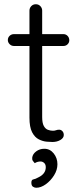

<svg xmlns="http://www.w3.org/2000/svg" viewBox="-20 -670 379 906"><path d="M46 -509H279Q291 -509 299 -500.5Q307 -492 307 -480Q307 -469 299 -461Q291 -453 279 -453H46Q34 -453 25.5 -461.5Q17 -470 17 -481Q17 -493 25.5 -501Q34 -509 46 -509ZM149 -650Q162 -650 170.5 -641Q179 -632 179 -620V-118Q179 -90 186.5 -76Q194 -62 206 -57.5Q218 -53 230 -53Q238 -53 244.5 -55.5Q251 -58 259 -58Q268 -58 274.5 -51Q281 -44 281 -33Q281 -19 265 -9.5Q249 0 227 0Q218 0 200 -1.5Q182 -3 163 -12.5Q144 -22 131.5 -46Q119 -70 119 -115V-620Q119 -632 127.5 -641Q136 -650 149 -650ZM251 105Q251 132 235 157.5Q219 183 196 199.5Q173 216 151 216Q143 216 135.5 211Q128 206 128 192Q128 178 137.5 176.5Q147 175 161 167Q178 159 187 147Q196 135 196 119Q196 106 188.5 99Q181 92 171 92Q164 92 157 94Q150 96 144 100Q139 95 135 89Q131 83 132 74Q134 57 150.5 44.5Q167 32 189 32Q216 32 233.5 54Q251 76 251 105Z"/></svg>

Font: zvoove
Style: Regular
Weight: 400
Designer: Vernon Adams (Nunito) & Andrew Paglinawan (Quicksand)
Foundry: zvoove
Version: Version 3.006